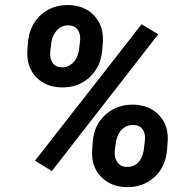

<svg xmlns="http://www.w3.org/2000/svg" viewBox="-20 -742 761 772"><path d="M256.3 -721.7Q321.8 -719.7 359.6 -678.2Q397.5 -636.7 393.6 -574.2L390.6 -536.6Q383.8 -469.7 337.9 -429.2Q292 -388.7 227.1 -390.6Q163.6 -391.6 125.2 -432.1Q86.9 -472.7 89.8 -536.6L92.3 -569.3Q97.7 -638.7 142.8 -680.7Q188 -722.7 256.3 -721.7ZM182.1 -534.7Q179.7 -507.3 191.2 -489.7Q202.6 -472.2 227.5 -471.2Q252.4 -470.2 271.7 -488Q291 -505.9 296.9 -536.6L301.8 -574.7Q305.2 -603.5 293.2 -621.3Q281.2 -639.2 256.8 -640.1Q230 -641.1 210.7 -622.1Q191.4 -603 187 -574.2ZM353 -174.3Q358.9 -240.7 404.8 -281.5Q450.7 -322.3 517.1 -321.3Q582 -319.3 620.1 -278.3Q658.2 -237.3 654.3 -174.3L651.9 -141.6Q646.5 -70.8 600.3 -29.3Q554.2 12.2 487.8 10.3Q425.3 9.3 386 -31.5Q346.7 -72.3 350.6 -136.2ZM441.4 -135.3Q439 -108.4 451.7 -90.1Q464.4 -71.8 487.8 -70.8Q516.1 -69.8 534.2 -87.4Q552.2 -105 557.6 -136.2L562.5 -175.3Q565.9 -204.1 553.7 -221.4Q541.5 -238.8 517.6 -239.7Q491.2 -240.7 471.9 -222.9Q452.6 -205.1 446.8 -174.3ZM188.5 -54.2 120.6 -95.7 549.3 -644.5 616.2 -604Z"/></svg>

Font: RobotoInd
Style: Bold Italic
Weight: 700
Italic angle: -12°
Designer: Google
Version: Version 2.001150; 2014